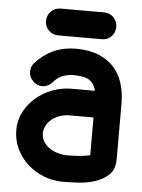

<svg xmlns="http://www.w3.org/2000/svg" viewBox="-53 -768 608 820"><g transform="rotate(5 251.0 -358.0)"><path d="M174 -611Q149 -611 132.5 -627.5Q116 -644 116 -669Q116 -692 132.5 -709Q149 -726 174 -726H360Q385 -726 401 -709Q417 -692 417 -669Q417 -644 401 -627.5Q385 -611 360 -611ZM350 -389Q344 -417 323.5 -432.5Q303 -448 248 -448Q222 -446 203 -437.5Q184 -429 168 -411Q150 -389 124 -389Q101 -389 84 -406.5Q67 -424 67 -446Q67 -468 80 -483Q150 -561 254 -561Q311 -561 352 -544Q393 -527 418.5 -498Q444 -469 456 -429.5Q468 -390 468 -344V-105Q468 -62 443.5 -39Q419 -16 384.5 -5Q350 6 311.5 8Q273 10 246 10Q204 10 165 -5.5Q126 -21 96 -48Q66 -75 48 -112.5Q30 -150 30 -194Q30 -235 48.5 -270.5Q67 -306 97.5 -332.5Q128 -359 168 -374Q208 -389 250 -389ZM354 -275H250Q231 -275 212.5 -269Q194 -263 179.5 -252.5Q165 -242 155.5 -226.5Q146 -211 144 -193Q144 -170 154 -153.5Q164 -137 180.5 -126Q197 -115 217 -109.5Q237 -104 258 -104Q280 -104 306 -106Q332 -108 354 -113Z"/></g></svg>

Font: VDS
Style: Bold
Weight: 700
Designer: artmaker
Foundry: artmaker
Version: Version 1.000 2009 initial release